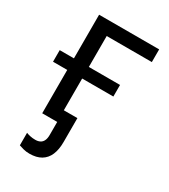

<svg xmlns="http://www.w3.org/2000/svg" viewBox="-181 -621 794 903"><g transform="rotate(30 216.0 -170.0)"><path d="M127.4 194.8Q109.4 194.8 94.2 190.7Q79.1 186.5 69.3 183.1V115.2Q77.6 118.7 90.6 121.6Q103.5 124.5 118.7 124.5Q133.8 124.5 144.5 118.9Q155.3 113.3 160.9 101.3Q166.5 89.4 166.5 71.3V0H85V-235.4H7.8V-298.3H85V-535.2H411.1V-466.3H166V-298.3H335.4V-235.4H166V-63H239.7V66.9Q239.7 107.9 227.5 136.5Q215.3 165 190.4 179.9Q165.5 194.8 127.4 194.8Z"/></g></svg>

Font: Wonky
Style: Regular
Weight: 400
Designer: Monotype Design Team
Foundry: Monotype Imaging Inc.
Version: Version 3.000